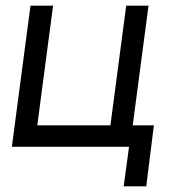

<svg xmlns="http://www.w3.org/2000/svg" viewBox="-20 -520 629 680"><path d="M498 140H418L437 0H22L88 -500H168L112 -76H371L427 -500H506L450 -76H525Z"/></svg>

Font: Bellota Text
Style: Bold Italic
Weight: 700
Italic angle: -7.5°
Designer: Kemie Guaida
Foundry: Kemie Guaida
Version: Version 4.001